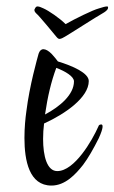

<svg xmlns="http://www.w3.org/2000/svg" viewBox="-20 -593 356 597"><path d="M313 -573C308 -573 300 -571 288 -567C277 -564 261 -557 240 -547C219 -537 200 -527 184 -518C165 -537 131 -560 115 -567C107 -571 101 -573 96 -573C93 -573 90 -570 88 -565C87 -564 87 -563 87 -562C87 -558 89 -555 93 -551C101 -545 150 -485 155 -479C156 -478 160 -472 165 -472C170 -472 177 -476 182 -479C193 -485 283 -543 298 -551C307 -556 313 -561 315 -565C316 -567 316 -569 316 -570C316 -572 315 -573 313 -573ZM140 -16C183 -16 215 -51 238 -80C254 -101 271 -131 287 -163C303 -198 300 -206 295 -206C290 -206 287 -204 286 -200C267 -157 212 -61 158 -61C126 -61 114 -108 114 -161C114 -177 115 -193 117 -209C183 -239 256 -290 256 -341C256 -366 206 -388 160 -402C156 -408 149 -416 140 -426C131 -435 122 -440 115 -440C108 -440 103 -435 100 -426C96 -411 72 -328 62 -247C59 -226 56 -196 56 -164C56 -93 71 -16 140 -16ZM120 -237C128 -292 139 -339 155 -382C184 -371 210 -355 210 -340C210 -299 167 -262 120 -237Z"/></svg>

Font: Comforter
Style: Regular
Weight: 400
Designer: Robert E. Leuschke
Foundry: Robert E. Leuschke
Version: Version 1.013; ttfautohint (v1.8.3)